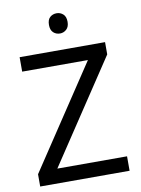

<svg xmlns="http://www.w3.org/2000/svg" viewBox="-98 -981 769 1047"><g transform="rotate(-10 286.0 -457.5)"><path d="M533 0H38V-68L414 -634H50V-714H523V-646L147 -80H533ZM290 -803Q268 -803 253 -817Q238 -831 238 -859Q238 -888 253 -901.5Q268 -915 290 -915Q310 -915 325.5 -901.5Q341 -888 341 -859Q341 -831 325.5 -817Q310 -803 290 -803Z"/></g></svg>

Font: Noto Sans Coptic
Style: Regular
Weight: 400
Designer: Monotype Design Team, Denis Moyogo Jacquerye
Foundry: Monotype Imaging Inc.
Version: Version 2.002; ttfautohint (v1.8.4.7-5d5b)